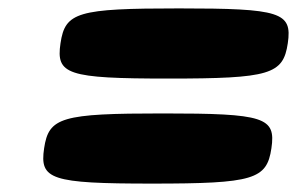

<svg xmlns="http://www.w3.org/2000/svg" viewBox="-20 -695 707 457"><path d="M85 -342C74 -268 100 -258 342 -258C584 -258 615 -268 626 -342C637 -416 610 -425 368 -425C126 -425 96 -416 85 -342ZM124 -592C113 -518 139 -508 381 -508C623 -508 654 -518 665 -592C676 -666 648 -675 406 -675C164 -675 135 -666 124 -592Z"/></svg>

Font: Hussar Skorodowane
Style: Ky
Weight: 700
Foundry: Cannot Into Space Fonts
Version: Version 0.892